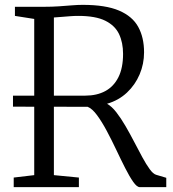

<svg xmlns="http://www.w3.org/2000/svg" viewBox="-20 -771 712 791"><path d="M36.5 0V-39.5L121 -49.5V-693L41.5 -705.5V-743H160.5Q194.5 -743 223.2 -745Q252 -747 276.2 -749Q300.5 -751 320.5 -751Q415 -751 470.2 -727.5Q525.5 -704 549.5 -660.2Q573.5 -616.5 573.5 -555.5Q573.5 -507.5 555.2 -464.5Q537 -421.5 503 -389.5Q469 -357.5 421 -343.5Q440 -333 459 -308.8Q478 -284.5 496.8 -252.2Q515.5 -220 533 -186.2Q550.5 -152.5 566.5 -123Q582.5 -93.5 596.8 -74Q611 -54.5 623 -51L665 -38.5V0H556Q544 0 528.8 -21.8Q513.5 -43.5 495.8 -78.5Q478 -113.5 459 -153.8Q440 -194 420 -231.5Q400 -269 380 -296.2Q360 -323.5 341 -331L33.5 -331.5V-377H331.5Q379 -377 413.8 -395.8Q448.5 -414.5 467.8 -452.8Q487 -491 487 -549Q487 -595.5 470.5 -630.5Q454 -665.5 414 -685.5Q374 -705.5 302.5 -705.5Q286 -705.5 269 -704.2Q252 -703 235 -701.5Q218 -700 202 -699V-49.5L305 -39.5V0Z"/></svg>

Font: Merriweather 36pt Light
Style: Regular
Weight: 300
Designer: Eben Sorkin
Foundry: Eben Sorkin
Version: Version 2.100